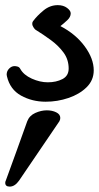

<svg xmlns="http://www.w3.org/2000/svg" viewBox="-38 -374 376 729"><path d="M135.3 12.2Q84 12.2 42 -11Q0 -34.2 -11.7 -84.5Q-12.7 -89.4 -12.7 -90.8Q-12.7 -104 -3.4 -113.5Q5.9 -123 17.1 -123Q22.5 -123 29.1 -121.1Q35.6 -119.1 39.1 -112.3Q51.8 -89.4 82.8 -75.4Q113.8 -61.5 143.6 -61.5Q175.3 -61.5 199 -73.7Q222.7 -85.9 222.7 -113.8Q222.7 -147.9 203.4 -174.3Q184.1 -200.7 155 -221.9Q126 -243.2 96.7 -261.2Q94.2 -262.7 89.4 -269.8Q84.5 -276.9 84.5 -284.2Q84.5 -290 87.4 -293.5Q103 -314.5 127.4 -334.5Q151.9 -354.5 181.2 -354.5Q202.6 -354.5 216.6 -344Q230.5 -333.5 230.5 -323.2Q230.5 -309.6 217.8 -297.6Q205.1 -285.6 191.4 -274.9Q249.5 -244.6 283.7 -198Q317.9 -151.4 317.9 -106.9Q317.9 -69.3 290.8 -42.7Q263.7 -16.1 221.9 -2Q180.2 12.2 135.3 12.2ZM-1 334.5Q-18.1 334.5 -18.1 320.3Q-18.1 315.4 -16.1 312L24.9 199.2L65.4 86.4Q73.7 64.9 95.9 54.9Q118.2 44.9 139.6 44.9Q160.2 44.9 175.5 52.5Q190.9 60.1 190.9 73.7Q190.9 80.1 187.5 86.4L34.2 312Q18.1 334.5 -1 334.5Z"/></svg>

Font: Damion
Style: Regular
Weight: 400
Designer: Vernon Adams
Foundry: Vernon Adams
Version: Version 1.100; ttfautohint (v1.8.4.7-5d5b)